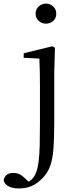

<svg xmlns="http://www.w3.org/2000/svg" viewBox="-99 -788 430 1079"><path d="M7.9 271Q-32.3 271 -53.8 257.4Q-75.3 243.8 -78.7 224.9Q-69.5 183.9 -24 183.9Q-5.9 183.9 9.8 190.9Q25.6 197.9 42.7 215.4L76.1 245.6V252.4H47.8V242.8Q62.5 234.9 75.9 223.3Q89.4 211.6 98.3 194.2Q111.3 168.3 117.1 126.6Q123 84.8 124.2 28.4Q125.5 -28 125.5 -96V-287.7Q125.5 -338.3 124.9 -379.9Q124.3 -421.6 122.3 -458.9L34.1 -463V-488.6L194.9 -528L209.7 -519.4L205.9 -380.2V-104.3Q205.9 -13.2 201.4 46.9Q196.9 106.9 182.4 146.4Q168 185.8 137.4 215.6Q108.3 244.9 77.3 258Q46.3 271 7.9 271ZM159.6 -655Q136.3 -655 118.7 -670.5Q101.1 -686 101.1 -711.1Q101.1 -735.9 118.7 -751.8Q136.3 -767.7 159.6 -767.7Q182.8 -767.7 200 -751.8Q217.2 -735.9 217.2 -711.1Q217.2 -686 200 -670.5Q182.8 -655 159.6 -655Z"/></svg>

Font: Early Summer Mincho VF
Style: Regular
Weight: 250
Designer: GuiWonder
Version: Version 1.002